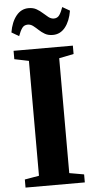

<svg xmlns="http://www.w3.org/2000/svg" viewBox="-63 -1003 512 1039"><g transform="rotate(-5 193.0 -483.0)"><path d="M110.5 -57.5V-681.5L32.5 -697.5V-743H354.5V-697.5L275 -681.5V-57.5L354.5 -43.5V0H32.5V-44ZM252 -810Q227 -810 209.2 -820.2Q191.5 -830.5 177.5 -843.8Q163.5 -857 150.2 -867.2Q137 -877.5 121 -877.5Q101 -877.5 90.2 -862.2Q79.5 -847 69.5 -819.5L29.5 -843Q39 -899 66 -932.5Q93 -966 133.5 -966Q158.5 -966 176.2 -955.8Q194 -945.5 208.5 -932.2Q223 -919 236.2 -908.8Q249.5 -898.5 265 -898Q284.5 -898 295.2 -913.2Q306 -928.5 315.5 -956L355.5 -933Q346 -876.5 319.2 -843.2Q292.5 -810 252 -810Z"/></g></svg>

Font: Merriweather 72pt ExtraBold
Style: Regular
Weight: 800
Version: Version 2.100